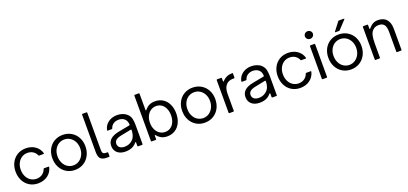

<svg xmlns="http://www.w3.org/2000/svg" viewBox="32 -1859 6273 2954"><g transform="rotate(-20 3168.0 -381.5)"><path d="M48 -279Q48 -360 82 -425Q116 -490 177 -526.5Q238 -563 316 -563Q405 -563 468.5 -518.5Q532 -474 554 -398L555 -395Q555 -387 545 -387H475Q466 -387 463 -395Q446 -438 406.5 -463Q367 -488 316 -488Q264 -488 222.5 -461Q181 -434 157 -386.5Q133 -339 133 -279Q133 -217 156.5 -168.5Q180 -120 222 -92.5Q264 -65 316 -65Q371 -65 411.5 -93.5Q452 -122 468 -170Q470 -178 479 -178H550Q561 -178 559 -167Q538 -84 472.5 -37Q407 10 316 10Q238 10 177 -27Q116 -64 82 -130Q48 -196 48 -279Z M650 -279Q650 -360 684.5 -425Q719 -490 780.5 -526.5Q842 -563 920 -563Q998 -563 1060 -526.5Q1122 -490 1157 -425Q1192 -360 1192 -279Q1192 -196 1157.5 -130.5Q1123 -65 1061 -27.5Q999 10 920 10Q842 10 780.5 -27Q719 -64 684.5 -130Q650 -196 650 -279ZM1106 -279Q1106 -337 1082 -385Q1058 -433 1015.5 -460.5Q973 -488 920 -488Q868 -488 825.5 -461Q783 -434 759 -386Q735 -338 735 -279Q735 -218 759 -169Q783 -120 825.5 -92.5Q868 -65 920 -65Q972 -65 1014.5 -93Q1057 -121 1081.5 -169.5Q1106 -218 1106 -279Z M1441 0Q1374 0 1342 -30Q1310 -60 1310 -139V-753Q1310 -763 1320 -763H1385Q1395 -763 1395 -753V-152Q1395 -123 1399 -107.5Q1403 -92 1417 -83.5Q1431 -75 1461 -75H1478Q1488 -75 1488 -65V-10Q1488 0 1478 0Z M1566 -147Q1566 -219 1620 -261Q1664 -296 1747 -313L1935 -349Q1944 -351 1944 -360Q1941 -419 1910 -450Q1872 -488 1808 -488Q1759 -488 1722.5 -463Q1686 -438 1674 -396Q1671 -387 1663 -387H1598Q1587 -387 1589 -398Q1606 -476 1667 -519.5Q1728 -563 1809 -563Q1858 -563 1900 -548.5Q1942 -534 1971 -506Q2009 -470 2019 -423Q2029 -376 2029 -326V-10Q2029 0 2019 0H1954Q1944 0 1944 -10V-67Q1944 -75 1939 -75Q1935 -75 1932 -71Q1907 -40 1877 -22Q1826 10 1746 10Q1663 10 1614.5 -32Q1566 -74 1566 -147ZM1844 -84Q1898 -112 1920.5 -157Q1943 -202 1945 -271Q1945 -276 1942 -278.5Q1939 -281 1934 -280L1765 -246Q1703 -234 1674 -207Q1651 -184 1651 -149Q1651 -111 1679.5 -88Q1708 -65 1756 -65Q1807 -65 1844 -84Z M2263 -71Q2260 -75 2256 -75Q2251 -75 2251 -67V-10Q2251 0 2241 0H2176Q2166 0 2166 -10V-753Q2166 -763 2176 -763H2241Q2251 -763 2251 -753V-486Q2251 -478 2256 -478Q2260 -478 2263 -482Q2301 -527 2340 -545Q2379 -563 2432 -563Q2506 -563 2561.5 -527Q2617 -491 2647.5 -425.5Q2678 -360 2678 -276Q2678 -192 2647.5 -127Q2617 -62 2561 -26Q2505 10 2432 10Q2379 10 2340 -8.5Q2301 -27 2263 -71ZM2593 -276Q2593 -337 2572.5 -385Q2552 -433 2513.5 -460.5Q2475 -488 2424 -488Q2373 -488 2333 -460.5Q2293 -433 2270.5 -385Q2248 -337 2248 -276Q2248 -216 2270.5 -167.5Q2293 -119 2333 -92Q2373 -65 2424 -65Q2475 -65 2513.5 -92.5Q2552 -120 2572.5 -168Q2593 -216 2593 -276Z M2776 -279Q2776 -360 2810.5 -425Q2845 -490 2906.5 -526.5Q2968 -563 3046 -563Q3124 -563 3186 -526.5Q3248 -490 3283 -425Q3318 -360 3318 -279Q3318 -196 3283.5 -130.5Q3249 -65 3187 -27.5Q3125 10 3046 10Q2968 10 2906.5 -27Q2845 -64 2810.5 -130Q2776 -196 2776 -279ZM3232 -279Q3232 -337 3208 -385Q3184 -433 3141.5 -460.5Q3099 -488 3046 -488Q2994 -488 2951.5 -461Q2909 -434 2885 -386Q2861 -338 2861 -279Q2861 -218 2885 -169Q2909 -120 2951.5 -92.5Q2994 -65 3046 -65Q3098 -65 3140.5 -93Q3183 -121 3207.5 -169.5Q3232 -218 3232 -279Z M3448 0Q3438 0 3438 -10V-543Q3438 -553 3448 -553H3513Q3523 -553 3523 -543V-495Q3523 -487 3528 -487Q3532 -487 3535 -491Q3570 -529 3609.5 -546Q3649 -563 3698 -563Q3708 -563 3708 -553V-488Q3708 -478 3698 -478H3679Q3612 -478 3572 -438Q3523 -391 3523 -291V-10Q3523 0 3513 0Z M3764 -147Q3764 -219 3818 -261Q3862 -296 3945 -313L4133 -349Q4142 -351 4142 -360Q4139 -419 4108 -450Q4070 -488 4006 -488Q3957 -488 3920.5 -463Q3884 -438 3872 -396Q3869 -387 3861 -387H3796Q3785 -387 3787 -398Q3804 -476 3865 -519.5Q3926 -563 4007 -563Q4056 -563 4098 -548.5Q4140 -534 4169 -506Q4207 -470 4217 -423Q4227 -376 4227 -326V-10Q4227 0 4217 0H4152Q4142 0 4142 -10V-67Q4142 -75 4137 -75Q4133 -75 4130 -71Q4105 -40 4075 -22Q4024 10 3944 10Q3861 10 3812.5 -32Q3764 -74 3764 -147ZM4042 -84Q4096 -112 4118.5 -157Q4141 -202 4143 -271Q4143 -276 4140 -278.5Q4137 -281 4132 -280L3963 -246Q3901 -234 3872 -207Q3849 -184 3849 -149Q3849 -111 3877.5 -88Q3906 -65 3954 -65Q4005 -65 4042 -84Z M4340 -279Q4340 -360 4374 -425Q4408 -490 4469 -526.5Q4530 -563 4608 -563Q4697 -563 4760.5 -518.5Q4824 -474 4846 -398L4847 -395Q4847 -387 4837 -387H4767Q4758 -387 4755 -395Q4738 -438 4698.5 -463Q4659 -488 4608 -488Q4556 -488 4514.5 -461Q4473 -434 4449 -386.5Q4425 -339 4425 -279Q4425 -217 4448.5 -168.5Q4472 -120 4514 -92.5Q4556 -65 4608 -65Q4663 -65 4703.5 -93.5Q4744 -122 4760 -170Q4762 -178 4771 -178H4842Q4853 -178 4851 -167Q4830 -84 4764.5 -37Q4699 10 4608 10Q4530 10 4469 -27Q4408 -64 4374 -130Q4340 -196 4340 -279Z M4975 0Q4965 0 4965 -10V-543Q4965 -553 4975 -553H5040Q5050 -553 5050 -543V-10Q5050 0 5040 0ZM4943 -711Q4943 -737 4962 -755Q4981 -773 5008 -773Q5035 -773 5054 -755Q5073 -737 5073 -711Q5073 -685 5054 -666.5Q5035 -648 5008 -648Q4981 -648 4962 -666.5Q4943 -685 4943 -711Z M5169 -279Q5169 -360 5203.5 -425Q5238 -490 5299.5 -526.5Q5361 -563 5439 -563Q5517 -563 5579 -526.5Q5641 -490 5676 -425Q5711 -360 5711 -279Q5711 -196 5676.5 -130.5Q5642 -65 5580 -27.5Q5518 10 5439 10Q5361 10 5299.5 -27Q5238 -64 5203.5 -130Q5169 -196 5169 -279ZM5625 -279Q5625 -337 5601 -385Q5577 -433 5534.5 -460.5Q5492 -488 5439 -488Q5387 -488 5344.5 -461Q5302 -434 5278 -386Q5254 -338 5254 -279Q5254 -218 5278 -169Q5302 -120 5344.5 -92.5Q5387 -65 5439 -65Q5491 -65 5533.5 -93Q5576 -121 5600.5 -169.5Q5625 -218 5625 -279ZM5409 -611Q5403 -611 5401 -615Q5399 -619 5403 -623L5506 -757Q5510 -763 5519 -763H5598Q5604 -763 5605.5 -759.5Q5607 -756 5603 -751L5477 -616Q5472 -611 5465 -611Z M5841 0Q5831 0 5831 -10V-543Q5831 -553 5841 -553H5906Q5916 -553 5916 -543V-486Q5916 -478 5921 -478Q5925 -478 5928 -482Q5965 -526 6001 -544.5Q6037 -563 6080 -563Q6197 -563 6243 -476Q6260 -443 6264.5 -408.5Q6269 -374 6269 -333V-10Q6269 0 6259 0H6194Q6184 0 6184 -10V-333Q6184 -421 6152 -457Q6124 -488 6067 -488Q6004 -488 5966 -447Q5939 -419 5927.5 -370Q5916 -321 5916 -236V-10Q5916 0 5906 0Z"/></g></svg>

Font: Open Sauce Two
Style: Regular
Weight: 400
Designer: Alfredo Marco Pradil
Foundry: Creative Sauce Fz LLC
Version: Version 1.477